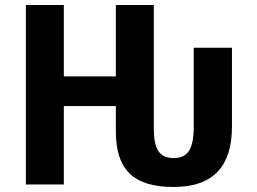

<svg xmlns="http://www.w3.org/2000/svg" viewBox="-20 -734 1022 764"><path d="M83 0H234V-312H441V-211C441 -60 510 10 671 10C831 10 903 -75 903 -230V-544H751V-232C751 -141 728 -105 671 -105C614 -105 592 -141 592 -223V-714H441V-430H234V-714H83Z"/></svg>

Font: Noto Sans Display
Style: Bold
Weight: 700
Designer: Monotype Design Team
Foundry: Monotype Imaging Inc.
Version: Version 1.900